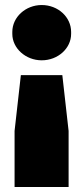

<svg xmlns="http://www.w3.org/2000/svg" viewBox="-20 -554 332 764"><path d="M146 -314C211 -314 263 -362 263 -419V-427C263 -486 211 -534 146 -534C82 -534 29 -486 29 -427V-419C29 -362 82 -314 146 -314ZM38 190H253V-33L228 -255H63L38 -33Z"/></svg>

Font: Fixel Display Black
Style: Regular
Weight: 900
Designer: AlfaBravo + MacPaw
Foundry: Kyrylo Tkachov, Marchela Mozhyna, Serhii Makarenko, Maria Weinstein, Zakhar Kryvoshyya
Version: Version 1.211